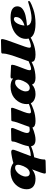

<svg xmlns="http://www.w3.org/2000/svg" viewBox="1544 -2310 1007 4136"><g transform="rotate(-90 2048.0 -241.5)"><path d="M634.3 236.8 402.8 242.2Q390.1 242.2 383.8 234.6Q377.4 227.1 377.4 217.8Q377.4 177.7 468.3 -56.2Q439.9 -27.8 385 -4.2Q330.1 19.5 271 19.5Q211.9 19.5 174.3 9Q136.7 -1.5 106 -22.9Q75.2 -44.4 57.4 -81.8Q39.6 -119.1 39.6 -168.9Q39.6 -218.8 54.7 -268.1Q69.8 -317.4 101.3 -362.5Q132.8 -407.7 176.8 -442.4Q220.7 -477.1 283.4 -497.6Q346.2 -518.1 418.5 -518.1Q527.3 -518.1 605.5 -457.5Q653.3 -473.1 734.1 -488.5Q814.9 -503.9 840.8 -503.9Q866.7 -503.9 879.4 -493.9Q892.1 -483.9 892.1 -466.1Q892.1 -448.2 871.8 -394.3Q851.6 -340.3 814.7 -245.1Q777.8 -149.9 753.9 -83H760.7Q819.8 -83 877.7 -99.1Q935.5 -115.2 960.7 -127.2Q985.8 -139.2 993.7 -139.2Q1011.2 -139.2 1011.2 -123Q1011.2 -106.9 989 -89.8Q966.8 -72.8 886 -46.1Q805.2 -19.5 728.5 -8.8Q681.2 134.8 681.2 193.8L681.6 212.4Q681.6 236.8 634.3 236.8ZM384.3 -104.5Q477.5 -104.5 537.1 -240.7Q566.9 -308.6 566.9 -361.3Q566.9 -386.7 552.7 -403.3Q538.6 -419.9 499.5 -419.9Q460.4 -419.9 414.8 -383.5Q369.1 -347.2 341.3 -292Q313.5 -236.8 313.5 -192.6Q313.5 -148.4 333 -126.5Q352.5 -104.5 384.3 -104.5Z M1114.3 -502.4 1335 -507.8Q1347.7 -507.8 1354 -500.2Q1360.4 -492.7 1360.4 -477.8Q1360.4 -462.9 1333.3 -400.6Q1306.2 -338.4 1278.8 -268.3Q1251.5 -198.2 1251.5 -166Q1251.5 -105.5 1315.9 -105.5Q1346.7 -105.5 1383.3 -113.3Q1395 -154.8 1422.4 -223.1Q1491.7 -394.5 1505.9 -483.9Q1508.3 -502 1531.7 -502Q1602.5 -502 1680.7 -504.9Q1758.8 -507.8 1770.8 -507.8Q1782.7 -507.8 1789.3 -501.2Q1795.9 -494.6 1795.9 -488.8Q1795.9 -465.3 1765.6 -389.6Q1735.4 -314 1705.1 -233.2Q1674.8 -152.3 1674.8 -115.2Q1674.8 -78.1 1707.8 -78.1Q1740.7 -78.1 1799.1 -95.9Q1857.4 -113.8 1880.6 -126.5Q1903.8 -139.2 1910.6 -139.2Q1929.2 -139.2 1929.2 -121.6Q1929.2 -104 1903.1 -88.1Q1877 -72.3 1840.1 -55.9Q1803.2 -39.6 1751.5 -21.5Q1632.3 19.5 1508.8 19.5Q1385.3 19.5 1369.6 -46.9Q1322.3 -27.3 1292 -16.4Q1261.7 -5.4 1208 7.1Q1154.3 19.5 1109.4 19.5Q965.8 19.5 965.8 -97.7Q965.8 -138.2 981.4 -196Q997.1 -253.9 1016.1 -300.8Q1066.4 -425.3 1066.4 -455.3Q1066.4 -485.4 1075.2 -493.9Q1084 -502.4 1114.3 -502.4Z M2218.8 -104.5Q2310.5 -104.5 2372.1 -245.1Q2400.4 -309.6 2400.4 -349.6Q2400.4 -389.6 2387 -404.8Q2373.5 -419.9 2334.2 -419.9Q2294.9 -419.9 2249.3 -383.5Q2203.6 -347.2 2175.8 -292Q2147.9 -236.8 2147.9 -192.6Q2147.9 -148.4 2167.5 -126.5Q2187 -104.5 2218.8 -104.5ZM2472.7 -518.1 2696.3 -507.8Q2709 -507.8 2715.3 -500.2Q2721.7 -492.7 2721.7 -483.4Q2721.7 -447.8 2692.1 -369.9Q2662.6 -292 2633.1 -215.6Q2603.5 -139.2 2603.5 -114.5Q2603.5 -89.8 2611.1 -83Q2618.7 -76.2 2640.1 -76.2Q2661.6 -76.2 2718.5 -96.9Q2775.4 -117.7 2795.7 -128.4Q2815.9 -139.2 2826.7 -139.2Q2845.7 -139.2 2845.7 -122.1Q2845.7 -85.9 2699.2 -27.3Q2649.9 -7.3 2580.3 6.1Q2510.7 19.5 2439 19.5Q2319.3 19.5 2294.9 -56.6Q2218.8 19.5 2089.8 19.5Q2001.5 19.5 1940.4 -22.9Q1874 -69.3 1874 -168.9Q1874 -273.9 1936 -362.3Q2003.9 -460.4 2117.7 -497.6Q2180.7 -518.1 2252.9 -518.1Q2363.8 -518.1 2425.3 -463.4Q2425.8 -466.3 2425.8 -472.7L2425.3 -493.7Q2425.3 -518.1 2472.7 -518.1Z M3010.7 -719.2 3250 -724.6Q3262.7 -724.6 3269 -717Q3275.4 -709.5 3275.4 -700.2Q3275.4 -648.9 3181.9 -404.3Q3088.4 -159.7 3088.4 -116.2Q3088.4 -98.1 3095.7 -89.1Q3103 -80.1 3121.6 -80.1Q3179.7 -80.1 3301.8 -133.8Q3314 -139.2 3325.2 -139.2Q3345.2 -139.2 3345.2 -123.5Q3345.2 -110.4 3325.2 -96.2Q3305.2 -82 3270 -64.9Q3234.9 -47.9 3184.6 -27.8Q3134.3 -7.8 3070.6 5.9Q3006.8 19.5 2937 19.5Q2867.2 19.5 2825.2 0.7Q2783.2 -18.1 2783.2 -68.4Q2783.2 -103.5 2873.5 -344.2Q2907.2 -434.1 2935.5 -531Q2963.9 -627.9 2963.9 -676.3L2963.4 -694.8Q2963.4 -719.2 3010.7 -719.2Z M4078.6 -139.2Q4095.7 -139.2 4095.7 -123.3Q4095.7 -107.4 4072.5 -94Q4049.3 -80.6 4015.1 -65.2Q3981 -49.8 3920.9 -28.8Q3782.7 19.5 3608.9 19.5Q3278.8 19.5 3278.8 -183.6Q3278.8 -282.7 3341.6 -359.6Q3404.3 -436.5 3509.8 -477.3Q3615.2 -518.1 3739.7 -518.1Q3864.3 -518.1 3922.1 -479.5Q3980 -440.9 3980 -373.5Q3980 -304.2 3924.6 -260.3Q3869.1 -216.3 3777.3 -194.8Q3685.1 -173.3 3565.9 -164.6Q3573.7 -88.9 3674.3 -70.3Q3700.2 -65.9 3729 -65.9Q3843.3 -65.9 4058.6 -134.8Q4071.8 -139.2 4078.6 -139.2ZM3566.4 -218.3Q3651.4 -241.7 3700.7 -290Q3750 -338.4 3750 -406.7Q3750 -424.8 3738.3 -435.5Q3726.6 -446.3 3702.9 -446.3Q3679.2 -446.3 3653.6 -425.8Q3627.9 -405.3 3610.4 -372.1Q3573.2 -303.2 3566.4 -218.3Z"/></g></svg>

Font: Sonsie One
Style: Regular
Weight: 400
Designer: Riccardo De Franceschi
Foundry: Sorkin Type Co
Version: Version 1.003